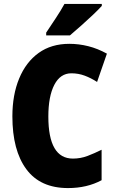

<svg xmlns="http://www.w3.org/2000/svg" viewBox="-20 -947 590 977"><path d="M343 -574Q287 -574 256.5 -515.5Q226 -457 226 -354Q226 -140 351 -140Q390 -140 425.5 -153.5Q461 -167 497 -185V-30Q423 10 326 10Q185 10 114 -86Q43 -182 43 -355Q43 -464 77.5 -547.5Q112 -631 176.5 -677.5Q241 -724 333 -724Q381 -724 429 -712Q477 -700 524 -674L474 -530Q443 -550 411 -562Q379 -574 343 -574ZM498 -917Q482 -899 453.5 -872Q425 -845 393.5 -817Q362 -789 336 -767H215V-781Q239 -817 264.5 -855.5Q290 -894 308 -927H498Z"/></svg>

Font: Noto Sans Myanmar UI Condensed Black
Style: Regular
Weight: 900
Width: 3
Designer: Monotype Design Team
Foundry: Monotype Imaging Inc.
Version: Version 2.103; ttfautohint (v1.8.4.7-5d5b)